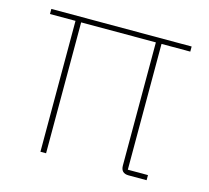

<svg xmlns="http://www.w3.org/2000/svg" viewBox="-80 -598 750 690"><g transform="rotate(15 295.0 -253.0)"><path d="M445 -487V-19H520V0H453Q424 0 424 -29V-487H146V0H125V-487H30V-506H552V-487Z"/></g></svg>

Font: IBM Plex Sans Thin
Style: Regular
Weight: 100
Designer: Mike Abbink, Paul van der Laan, Pieter van Rosmalen
Foundry: Bold Monday
Version: Version 3.0